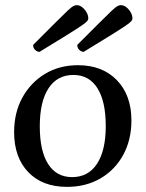

<svg xmlns="http://www.w3.org/2000/svg" viewBox="-20 -716 568 748"><path d="M241 12Q145 12 90 -45.5Q35 -103 35 -201Q35 -277 67 -335.5Q99 -394 155 -428Q211 -462 284 -462Q379 -462 435.5 -403.5Q492 -345 492 -247Q492 -171 460 -112.5Q428 -54 371.5 -21Q315 12 241 12ZM261 -26Q324 -26 358 -78Q392 -130 392 -225Q392 -321 359.5 -372.5Q327 -424 266 -424Q203 -424 169 -372Q135 -320 135 -224Q135 -128 167.5 -77Q200 -26 261 -26ZM134 -514Q125 -514 117 -521.5Q109 -529 109 -541Q165 -597 196.5 -628.5Q228 -660 243.5 -674.5Q259 -689 266 -692.5Q273 -696 279 -696Q295 -696 309.5 -679Q324 -662 324 -644Q324 -639 319.5 -633.5Q315 -628 297.5 -616Q280 -604 241.5 -580Q203 -556 134 -514ZM306 -514Q297 -514 289 -521.5Q281 -529 281 -541Q337 -597 368.5 -628.5Q400 -660 415.5 -674.5Q431 -689 438 -692.5Q445 -696 451 -696Q467 -696 481.5 -679Q496 -662 496 -644Q496 -639 491.5 -633.5Q487 -628 469.5 -616Q452 -604 413.5 -580Q375 -556 306 -514Z"/></svg>

Font: Petrona Medium
Style: Regular
Weight: 500
Designer: Ringo R. Seeber
Foundry: Ringo R. Seeber
Version: Version 2.001; ttfautohint (v1.8.3)